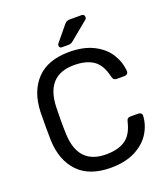

<svg xmlns="http://www.w3.org/2000/svg" viewBox="-159 -999 983 1122"><g transform="rotate(-20 332.5 -438.5)"><path d="M60.1 -349.1Q60.1 -411.1 61 -439Q65.9 -564.9 135.5 -637.5Q205.1 -710 337.9 -710Q426.8 -710 488.8 -678.5Q550.8 -647 582.3 -595.9Q613.8 -544.9 617.2 -486.8Q617.2 -478 610.6 -472.4Q604 -466.8 595.2 -466.8H544.9Q535.2 -466.8 529.1 -471.9Q522.9 -477.1 520 -488.8Q502.9 -565.9 458.5 -596.9Q414.1 -627.9 337.9 -627.9Q164.1 -627.9 157.2 -434.1Q156.2 -407.2 155.8 -351.1Q155.8 -294.9 157.2 -266.1Q164.1 -73.2 337.9 -73.2Q413.1 -73.2 458 -104Q502.9 -134.8 520 -210.9Q522.9 -223.1 529.1 -228Q535.2 -232.9 544.9 -232.9H595.2Q604 -232.9 610.6 -227.5Q617.2 -222.2 617.2 -212.9Q614.3 -154.8 582.5 -104Q550.8 -53.2 488.8 -21.7Q426.8 9.8 337.9 9.8Q205.1 9.8 135.5 -62.5Q65.9 -134.8 61 -261.2Q60.1 -288.1 60.1 -349.1ZM292 -766.1Q292 -773.9 296.9 -778.8L371.1 -869.1Q380.9 -880.4 387.9 -883.8Q395 -887.2 408.2 -887.2H479Q498 -887.2 498 -868.2Q498 -861.3 493.2 -856L377.9 -761.2Q370.1 -754.4 363 -752.2Q356 -750 345.2 -750H308.1Q292 -750 292 -766.1Z"/></g></svg>

Font: Rubik AZ
Style: Regular
Weight: 400
Designer: Hubert and Fischer
Foundry: Hubert & Fischer
Version: Version 2.000